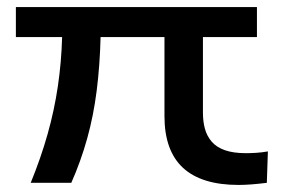

<svg xmlns="http://www.w3.org/2000/svg" viewBox="-20 -517 805 544"><path d="M656 7Q551 7 498.5 -41.5Q446 -90 446 -188V-412H265Q263 -332 254 -260.5Q245 -189 227 -124.5Q209 -60 182 1H67Q96 -70 115 -137.5Q134 -205 144 -273Q154 -341 156 -412H25V-497H708V-412H555V-197Q555 -173 560.5 -152.5Q566 -132 579.5 -116Q593 -100 617 -91.5Q641 -83 677 -83Q690 -83 706 -84Q722 -85 739 -88L736 1Q712 4 692 5.5Q672 7 656 7Z"/></svg>

Font: Nunito Sans 7pt Expanded Medium
Style: Regular
Weight: 500
Width: 7
Designer: Vernon Adams
Foundry: Vernon Adams
Version: Version 3.101;gftools[0.9.27]